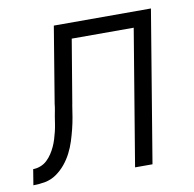

<svg xmlns="http://www.w3.org/2000/svg" viewBox="-105 -596 670 662"><g transform="rotate(-10 230.0 -265.0)"><path d="M-40 0 -31 -55Q-18 -55 -5 -60Q8 -65 18 -74.5Q28 -84 35.5 -95.5Q43 -107 48.5 -119Q54 -131 58 -144Q62 -157 65 -169.5Q68 -182 70 -195Q72 -208 74 -221Q74 -221 74 -221Q74 -221 74 -221Q76 -232 78 -242.5Q80 -253 81 -264L125 -530H465L377 0H316L395 -475H178L141 -254Q141 -253 140.5 -251.5Q140 -250 140 -249Q137 -228 133.5 -207.5Q130 -187 125 -167Q120 -147 113.5 -126.5Q107 -106 97 -86.5Q87 -67 73 -50Q59 -33 41 -20.5Q23 -8 2 -4Q-19 0 -40 0Z"/></g></svg>

Font: Iosevka Curly Light Oblique
Style: Regular
Weight: 300
Italic angle: -9°
Monospace: yes
Designer: Belleve Invis
Foundry: Belleve Invis
Version: Version 11.1.0; ttfautohint (v1.8.3)